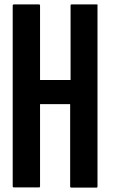

<svg xmlns="http://www.w3.org/2000/svg" viewBox="-20 -860 561 878"><path d="M425.8 -835Q425.8 -558.6 425.8 -6.8Q425.8 -4.9 424.8 -2.9Q423.8 -2 420.9 -2Q382.8 -2 306.6 -2Q303.7 -2 302.7 -2.9Q300.8 -4.9 300.8 -6.8Q300.8 -132.8 300.8 -383.8Q254.9 -383.8 163.1 -383.8Q163.1 -258.8 163.1 -7.8Q163.1 -5.9 162.1 -3.9Q160.2 -2.9 158.2 -2.9Q120.1 -2.9 43 -2.9Q41 -2.9 40 -3.9Q38.1 -5.9 38.1 -7.8Q38.1 -111.3 38.1 -318.4Q38.1 -490.2 38.1 -835Q38.1 -836.9 40 -838.9Q41 -839.8 43 -839.8Q82 -839.8 158.2 -839.8Q160.2 -839.8 162.1 -838.9Q163.1 -836.9 163.1 -835Q163.1 -721.7 163.1 -494.1Q210 -494.1 302.7 -494.1Q302.7 -607.4 302.7 -835Q302.7 -836.9 303.7 -838.9Q304.7 -839.8 307.6 -839.8Q345.7 -839.8 421.9 -839.8Q424.8 -839.8 425.8 -838.9Q426.8 -837.9 426.8 -836.9Q426.8 -835.9 425.8 -835Z"/></svg>

Font: Typeface
Style: Regular
Weight: 400
Version: Version 1.0